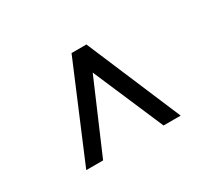

<svg xmlns="http://www.w3.org/2000/svg" viewBox="-84 -864 742 671"><g transform="rotate(-30 287.0 -529.0)"><path d="M257 -719H317L478 -339H409L287 -623L165 -339H97Z"/></g></svg>

Font: Osterbar
Style: Regular
Weight: 500
Width: 3
Designer: Peter Wiegel, Basierend auf Erbar schmal-halbfette Grotesk v. Jacob Erbar
Foundry: Peter Wiegel
Version: Version 1.0